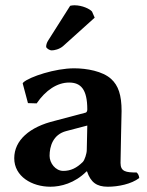

<svg xmlns="http://www.w3.org/2000/svg" viewBox="-20 -698 556 728"><path d="M437 -80C437 -109 441 -266 441 -277C441 -337 429 -374 401 -399C369 -428 309 -439 261 -439C189 -439 93 -407 69 -386L66 -382L86 -307L119 -306C153 -356 197 -385 242 -385C286 -385 311 -360 311 -283C311 -276 308 -272 305 -271L188 -240C92 -217 34 -166 34 -98C34 -29 101 10 171 10C210 10 263 -3 308 -48H310C324 -7 346 10 389 10C428 10 478 0 508 -23C507 -32 504 -39 498 -44C458 -44 437 -47 437 -80ZM311 -222 309 -129C309 -116 301 -91 294 -84C271 -61 248 -50 220 -50C190 -50 168 -80 168 -107C168 -143 181 -188 231 -201ZM246 -676 163 -545C157 -536 155 -527 155 -521C155 -515 168 -507 176 -507C186 -507 205 -511 219 -523L339 -631L329 -654C321 -664 292 -678 262 -678C257 -678 249 -677 246 -676Z"/></svg>

Font: Libertinus Sans
Style: Bold
Weight: 700
Designer: Philipp H. Poll, Khaled Hosny
Foundry: Caleb Maclennan
Version: Version 7.050;RELEASE